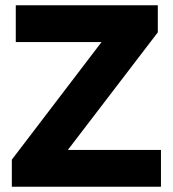

<svg xmlns="http://www.w3.org/2000/svg" viewBox="-20 -710 657 730"><path d="M25 0V-103L366 -550H40V-690H580V-587L238 -140H592V0Z"/></svg>

Font: Radio Canada Big
Style: Bold
Weight: 700
Designer: Étienne Aubert Bonn
Foundry: Coppers and Brasses
Version: Version 1.001